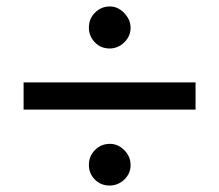

<svg xmlns="http://www.w3.org/2000/svg" viewBox="-20 -556 678 594"><path d="M585 -217H53V-301H585ZM319 -406Q292 -406 273.5 -425Q255 -444 255 -471Q255 -498 274 -517Q293 -536 320 -536Q345 -536 364.5 -515.5Q384 -495 384 -470Q384 -444 364.5 -425Q345 -406 319 -406ZM319 18Q292 18 273.5 -0.5Q255 -19 255 -46Q255 -73 274 -92Q293 -111 320 -111Q345 -111 364.5 -91.5Q384 -72 384 -45Q384 -19 364.5 -0.5Q345 18 319 18Z"/></svg>

Font: STIX Two Text SemiBold
Style: Regular
Weight: 600
Designer: Ross Mills, John Hudson & Paul Hanslow, Tiro Typeworks Ltd; with prior portions MicroPress Inc., and Coen Hoffman.
Foundry: Tiro Typeworks Ltd
Version: Version 2.13 b171